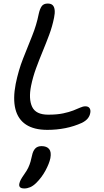

<svg xmlns="http://www.w3.org/2000/svg" viewBox="-20 -731 592 1094"><path d="M249.8 9Q174 9 128.3 -21Q82.6 -51 67.8 -109.5Q53 -168 69.4 -253Q85.2 -330.6 111.5 -397.2Q137.8 -463.8 163 -526.2Q188.2 -588.6 200.8 -652.2Q206.8 -680 217.5 -695.4Q228.2 -710.8 252 -710.8Q270.8 -710.8 280.2 -701.4Q289.6 -692 291.5 -673.7Q293.4 -655.4 288 -630Q278.2 -580.6 260.4 -532.9Q242.6 -485.2 222.9 -437.7Q203.2 -390.2 185.5 -342Q167.8 -293.8 157.2 -242.6Q142 -167 163.1 -122.3Q184.2 -77.6 254.6 -77.6Q305.2 -77.6 339.7 -85Q374.2 -92.4 397.3 -101.4Q420.4 -110.4 436.7 -117.8Q453 -125.2 466.4 -125.2Q483.2 -125.2 490.3 -114.8Q497.4 -104.4 494.4 -88Q491.6 -70.4 480.1 -56.2Q468.6 -42 447 -31.2Q402.2 -10.8 352.6 -0.9Q303 9 249.8 9ZM118.6 342.8Q84.4 342.8 90.2 315.2Q92.4 305 97.8 294.2Q103.2 283.4 119.6 259.8Q133.2 241 141.1 224.2Q149 207.4 153.8 190.5Q158.6 173.6 162.4 155.6Q167.6 129.2 180.6 115.4Q193.6 101.6 216.8 101.6Q246 101.6 259.8 118.1Q273.6 134.6 267 170.2Q260.6 201 239.3 240.5Q218 280 186.6 311.2Q168.4 328.8 151.7 335.8Q135 342.8 118.6 342.8Z"/></svg>

Font: Shantell Sans Light
Style: Italic
Weight: 300
Italic angle: -11°
Designer: Stephen Nixon, Anya Danilova, Shantell Martin
Foundry: Arrow Type
Version: Version 1.008;[ac192a2d6]